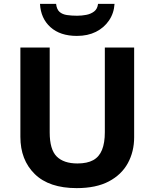

<svg xmlns="http://www.w3.org/2000/svg" viewBox="-20 -959 796 989"><path d="M671 -252Q671 -178 638.5 -118.5Q606 -59 540.5 -24.5Q475 10 375 10Q233 10 159 -62.5Q85 -135 85 -254V-714H236V-277Q236 -189 272 -153Q308 -117 379 -117Q429 -117 460 -134Q491 -151 505.5 -187Q520 -223 520 -278V-714H671ZM570 -939Q567 -891 541.5 -853.5Q516 -816 474 -795Q432 -774 376 -774Q290 -774 240 -819Q190 -864 186 -939H269Q272 -911 286.5 -898Q301 -885 325 -881.5Q349 -878 377 -878Q401 -878 424.5 -882.5Q448 -887 465 -900Q482 -913 485 -939Z"/></svg>

Font: Noto Sans Malayalam
Style: Regular
Weight: 400
Designer: Jelle Bosma - Monotype Design Team
Foundry: Monotype Imaging Inc.
Version: Version 2.103